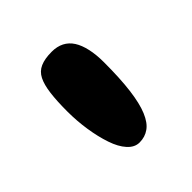

<svg xmlns="http://www.w3.org/2000/svg" viewBox="-81 -697 335 335"><g transform="rotate(-45 87.0 -529.0)"><path d="M83.5 -418.5Q71.5 -418.5 61.8 -429.2Q52 -440 45.8 -458.5Q39.5 -477 36 -499.8Q32.5 -522.5 32.5 -546Q32.5 -572 34.8 -589.8Q37 -607.5 42.5 -618.5Q48 -629.5 58.8 -634.2Q69.5 -639 87 -639Q100 -639 109.8 -634Q119.5 -629 125.8 -619.2Q132 -609.5 135.2 -595Q138.5 -580.5 138.5 -561.5Q138.5 -521.5 135 -494Q131.5 -466.5 124.5 -449.8Q117.5 -433 107.2 -425.8Q97 -418.5 83.5 -418.5Z"/></g></svg>

Font: Gluten Thin Medium
Style: Regular
Weight: 500
Version: Version 1.300